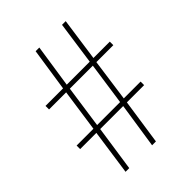

<svg xmlns="http://www.w3.org/2000/svg" viewBox="-206 -818 921 921"><g transform="rotate(-45 254.5 -357.0)"><path d="M191 -471H347L316 -255H160ZM486 -471V-495H375L406 -714H381L350 -495H194L227 -714H202L169 -495H50V-471H166L135 -255H21V-231H131L98 0H123L157 -231H313L278 0H304L338 -231H455V-255H341L371 -471Z"/></g></svg>

Font: Noto Sans Display SemiCondensed Thin
Style: Regular
Weight: 250
Width: 4
Designer: Monotype Design team
Foundry: Monotype Imaging Inc.
Version: 1.000